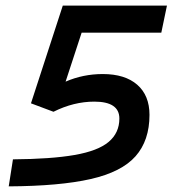

<svg xmlns="http://www.w3.org/2000/svg" viewBox="-20 -650 620 682"><path d="M11 12 26 -84Q162 -85 245 -99.5Q328 -114 366 -146Q404 -178 404 -229Q404 -289 315 -289Q242 -289 170 -253L90 -283L203 -630H573L553 -534H270L213 -360Q275 -387 345 -387Q424 -387 467.5 -349Q511 -311 511 -242Q511 -151 461.5 -95Q412 -39 302 -14Q192 11 11 12Z"/></svg>

Font: Sometype Mono SemiBold
Style: Italic
Weight: 600
Italic angle: -12°
Designer: Ryoichi Tsunekawa
Foundry: Dharma Type
Version: Version 1.001